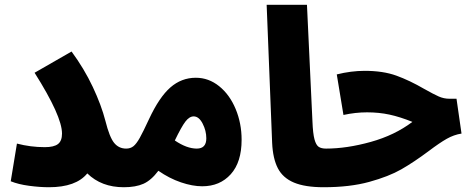

<svg xmlns="http://www.w3.org/2000/svg" viewBox="-20 -780 1970 805"><path d="M584 -78Q584 -40 561 -17.5Q538 5 499 5Q405 5 346 -53Q299 5 185 5Q147 5 102 -1Q57 -7 25 -20L51 -178Q108 -163 168 -163Q206 -163 223 -176Q240 -189 240 -220Q240 -293 125 -475L280 -564Q333 -492 369 -415.5Q405 -339 422 -273Q439 -205 458.5 -181Q478 -157 509 -157Q544 -157 564 -134Q584 -111 584 -78Z M993 -194Q993 -100 947.5 -49.5Q902 1 828 1Q787 1 738.5 -15.5Q690 -32 644 -64Q614 -24 581.5 -9.5Q549 5 499 5L509 -157Q527 -157 539.5 -167Q552 -177 566 -202Q580 -227 605 -281Q648 -373 694.5 -413.5Q741 -454 801 -454Q855 -454 899 -418.5Q943 -383 968 -323Q993 -263 993 -194ZM845 -200Q845 -232 829.5 -262Q814 -292 792 -292Q774 -292 757.5 -270.5Q741 -249 713 -191Q763 -157 805 -157Q845 -157 845 -200Z M1121 -181 1098 -760H1267L1290 -271Q1292 -220 1298.5 -196Q1305 -172 1316 -164.5Q1327 -157 1347 -157Q1382 -157 1402 -134Q1422 -111 1422 -78Q1422 -40 1399 -17.5Q1376 5 1337 5Q1259 5 1212.5 -14.5Q1166 -34 1145 -74.5Q1124 -115 1121 -181Z M1347 -157Q1434 -157 1534.5 -185Q1635 -213 1709 -269Q1657 -290 1613 -299.5Q1569 -309 1519 -309Q1470 -309 1420 -298L1392 -468Q1452 -483 1509 -483Q1586 -483 1641.5 -463Q1697 -443 1759 -407Q1798 -385 1819.5 -375.5Q1841 -366 1864 -366H1894L1915 -220Q1883 -215 1853 -198Q1823 -181 1778 -147Q1715 -100 1662.5 -70Q1610 -40 1528.5 -17.5Q1447 5 1337 5Z"/></svg>

Font: Noto Sans Arabic CondBlack
Style: Regular
Weight: 900
Width: 3
Designer: Nadine Chahine
Foundry: Monotype Imaging Inc.
Version: Version 1.001